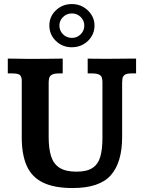

<svg xmlns="http://www.w3.org/2000/svg" viewBox="-20 -929 719 961"><path d="M343.3 12.2Q251 12.2 194.8 -15.4Q138.7 -43 113.8 -99.1Q88.9 -155.3 88.9 -240.2V-527.3Q88.9 -540 82 -550.8Q75.2 -561.5 41.5 -561.5H19V-635.7Q33.7 -635.7 57.4 -635.3Q81.1 -634.8 106.9 -634.5Q132.8 -634.3 152.8 -634.3Q186.5 -634.3 219.7 -634.8Q252.9 -635.3 293.9 -635.7V-561.5H275.4Q250.5 -561.5 239.5 -554.9Q228.5 -548.3 226.1 -537.8Q223.6 -527.3 223.6 -515.1V-242.2Q223.6 -185.1 235.8 -146.7Q248 -108.4 278.3 -89.1Q308.6 -69.8 362.8 -69.8Q415.5 -69.8 443.6 -88.9Q471.7 -107.9 482.2 -145.3Q492.7 -182.6 492.7 -236.8V-516.6Q492.7 -528.8 490.2 -539.1Q487.8 -549.3 476.6 -555.4Q465.3 -561.5 438.5 -561.5H418.9V-635.7Q428.7 -635.3 449.2 -635Q469.7 -634.8 492.9 -634.8Q516.1 -634.8 532.7 -634.8Q546.4 -634.8 564.7 -635Q583 -635.3 606.9 -635.5Q630.9 -635.7 661.1 -635.7V-561.5H637.2Q613.3 -561.5 603.8 -554Q594.2 -546.4 592.8 -535.4Q591.3 -524.4 591.3 -515.1V-243.2Q591.3 -116.2 534.7 -52Q478 12.2 343.3 12.2ZM339.8 -692.4Q292.5 -692.4 259.8 -724.1Q227.1 -755.9 227.1 -801.3Q227.1 -846.2 259.8 -877.4Q292.5 -908.7 339.8 -908.7Q371.6 -908.7 397 -894Q422.4 -879.4 437.7 -855Q453.1 -830.6 453.1 -801.3Q453.1 -770.5 437.7 -745.8Q422.4 -721.2 396.7 -706.8Q371.1 -692.4 339.8 -692.4ZM339.8 -739.3Q365.7 -739.3 383.8 -757.3Q401.9 -775.4 401.9 -801.3Q401.9 -826.2 383.8 -844Q365.7 -861.8 339.8 -861.8Q314 -861.8 295.7 -844Q277.3 -826.2 277.3 -801.3Q277.3 -775.4 295.4 -757.3Q313.5 -739.3 339.8 -739.3Z"/></svg>

Font: Kameron SemiBold
Style: Regular
Weight: 600
Designer: Vernon Adams
Foundry: Vernon Adams
Version: Version 1.100